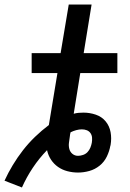

<svg xmlns="http://www.w3.org/2000/svg" viewBox="-57 -755 577 849"><path d="M40 74 -37 44Q-21 9 -0.5 -25Q20 -59 44.5 -90.5Q69 -122 98 -150Q127 -178 159 -202L197 -432H83V-520H211L247 -735H348L313 -520H462V-432H298L269 -252Q279 -255 290 -256Q301 -257 312 -257Q340 -257 366.5 -248Q393 -239 410 -218.5Q427 -198 432 -170.5Q437 -143 432 -114Q432 -113 432 -112.5Q432 -112 431 -111Q427 -87 415.5 -63Q404 -39 383.5 -22.5Q363 -6 338 1Q313 8 288 8Q264 8 241 2Q218 -4 199.5 -17Q181 -30 168.5 -49Q156 -68 151 -91Q116 -55 88 -13Q60 29 40 74ZM288 -66Q299 -66 310.5 -70Q322 -74 330 -82.5Q338 -91 342.5 -102Q347 -113 349 -124Q351 -136 350 -147Q349 -158 343 -166.5Q337 -175 327 -179Q317 -183 305 -183Q293 -183 280 -179.5Q267 -176 255 -170L253 -161Q253 -159 252.5 -157Q252 -155 252 -153Q250 -139 248 -124.5Q246 -110 249.5 -96.5Q253 -83 263.5 -74.5Q274 -66 288 -66Z"/></svg>

Font: Iosevka SS04 Semibold
Style: Italic
Weight: 600
Italic angle: -9°
Monospace: yes
Designer: Belleve Invis
Foundry: Belleve Invis
Version: Version 19.0.0; ttfautohint (v1.8.4)